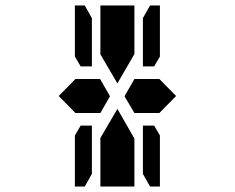

<svg xmlns="http://www.w3.org/2000/svg" viewBox="-20 -850 856 700"><path d="M563 -356V-170H527L501 -216V-392H542ZM561 -562 622 -500 561 -438H501H470L434 -499L470 -562H501H515ZM527 -830H563V-644L542 -608H501V-784ZM346 -731V-830H470V-731V-653L408 -546L346 -652ZM274 -392H315V-216L289 -170H253V-356ZM470 -269V-170H346V-269V-347L408 -453L470 -345ZM345 -562 381 -499 346 -438H315H255L194 -500L255 -562H301H315ZM253 -644V-830H289L315 -784V-608H274Z"/></svg>

Font: DSEG14 Classic Mini
Style: Bold
Weight: 700
Designer: Keshikan(Twitter:@keshinomi_88pro)
Version: Version 0.46